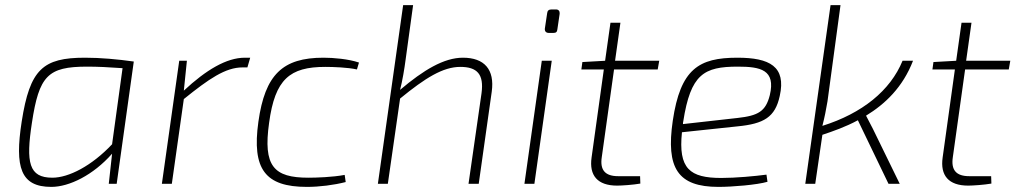

<svg xmlns="http://www.w3.org/2000/svg" viewBox="-20 -720 3977 752"><path d="M313 -494C148 -494 97 -449 65 -244C37 -64 61 12 181 12C251 12 345 -34 419 -118L406 0H437L504 -479C440 -488 374 -494 313 -494ZM419 -155C339 -70 249 -24 185 -24C93 -24 81 -83 105 -239C133 -423 167 -459 321 -459C362 -459 403 -457 460 -453Z M939 -494C867 -494 787 -446 700 -365L712 -482H682L614 0H653L700 -332C798 -411 863 -456 930 -456H949L960 -494Z M1247 -494C1087 -494 1018 -428 992 -243C966 -57 1019 12 1182 12C1231 12 1287 5 1334 -7L1330 -35C1283 -26 1218 -24 1188 -24C1052 -24 1010 -69 1034 -239C1057 -410 1115 -458 1254 -458C1285 -458 1342 -456 1378 -448L1386 -475C1345 -489 1286 -494 1247 -494Z M1793 -494C1719 -494 1639 -446 1547 -368C1556 -403 1564 -450 1569 -489L1598 -700H1559L1460 0H1499L1547 -334C1646 -415 1715 -458 1783 -458C1849 -458 1876 -429 1866 -355L1815 0H1855L1906 -361C1918 -448 1877 -494 1793 -494Z M2158 -683H2140C2129 -683 2124 -678 2123 -668L2114 -608C2113 -597 2119 -591 2130 -591H2147C2158 -591 2162 -595 2163 -605L2172 -666C2173 -676 2168 -683 2158 -683ZM2141 -482H2102L2034 0H2073Z M2385 -448H2556L2562 -482H2389L2410 -631H2371L2350 -482L2261 -477L2257 -448H2345L2297 -103C2287 -33 2320 7 2397 7C2415 7 2460 4 2488 -1L2487 -30H2401C2351 -30 2329 -53 2337 -105Z M2868 -494C2717 -494 2645 -450 2615 -247C2588 -62 2634 12 2794 12C2849 12 2945 4 2986 -8L2982 -36C2937 -30 2862 -23 2805 -23C2682 -23 2636 -59 2651 -202L2868 -225C2972 -235 3016 -261 3034 -344C3060 -460 2994 -494 2868 -494ZM2995 -347C2979 -284 2950 -267 2869 -258L2655 -234C2655 -238 2655 -241 2656 -244C2685 -430 2737 -459 2870 -459C2958 -459 3019 -447 2995 -347Z M3372 -267C3446 -312 3516 -378 3556 -482H3515C3467 -365 3357 -276 3201 -227C3210 -262 3215 -288 3221 -323L3272 -700H3233L3134 0H3173L3201 -192C3243 -206 3292 -223 3340 -249L3460 0H3504L3399 -215Z M3760 -448H3931L3937 -482H3764L3785 -631H3746L3725 -482L3636 -477L3632 -448H3720L3672 -103C3662 -33 3695 7 3772 7C3790 7 3835 4 3863 -1L3862 -30H3776C3726 -30 3704 -53 3712 -105Z"/></svg>

Font: Exo 2 Extra Light
Style: Italic
Weight: 250
Italic angle: -8°
Designer: Natanael Gama
Version: Version 1.001;PS 001.001;hotconv 1.0.88;makeotf.lib2.5.64775